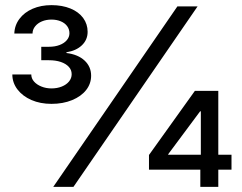

<svg xmlns="http://www.w3.org/2000/svg" viewBox="-20 -732 948 752"><path d="M674.8 -707H753.9L267.6 0H188.5ZM563.5 -125 743.2 -376H793.9V-295.9H763.7L638.7 -127.9V-126H886.7V-67.4H563.5ZM764.6 -85.9 766.6 -110.4V-376H835V0H764.6ZM28.3 -440.4H102.5Q102.5 -424.8 113.3 -412.6Q124 -400.4 142.1 -393.1Q160.2 -385.7 181.6 -385.7Q204.1 -385.7 222.2 -393.1Q240.2 -400.4 250.5 -413.1Q260.7 -425.8 260.7 -441.4Q260.7 -458 249.5 -470.2Q238.3 -482.4 218.3 -489.3Q198.2 -496.1 171.9 -496.1H141.6V-548.8H171.9Q195.3 -548.8 213.4 -555.7Q231.4 -562.5 241.7 -574.7Q252 -586.9 252 -601.6Q252 -617.2 243.2 -629.4Q234.4 -641.6 218.3 -648.4Q202.1 -655.3 181.6 -655.3Q161.1 -655.3 144.5 -648.4Q127.9 -641.6 117.7 -628.9Q107.4 -616.2 107.4 -600.6H36.1Q37.1 -632.8 56.2 -658.2Q75.2 -683.6 107.9 -697.8Q140.6 -711.9 181.6 -711.9Q223.6 -711.9 255.9 -698.7Q288.1 -685.5 305.7 -661.6Q323.2 -637.7 323.2 -607.4Q323.2 -576.2 300.8 -554.7Q278.3 -533.2 240.2 -527.3V-524.4Q286.1 -518.6 311.5 -494.6Q336.9 -470.7 336.9 -435.5Q336.9 -404.3 317.4 -379.4Q297.9 -354.5 262.2 -339.8Q226.6 -325.2 181.6 -325.2Q137.7 -325.2 103 -340.3Q68.4 -355.5 48.3 -381.8Q28.3 -408.2 28.3 -440.4Z"/></svg>

Font: Pretendard Std Variable
Style: Regular
Weight: 400
Designer: Base glyphs from Inter by Rasmus Andersson; Hangeul glyphs from Noto Sans CJK(Source Han Sans) by Jang Soo-young and Kan
Foundry: Kil Hyung-jin
Version: Version 1.309;Glyphs 3.2 (3225)